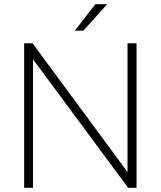

<svg xmlns="http://www.w3.org/2000/svg" viewBox="-20 -894 765 914"><path d="M135 -688 587 -75V-688H630V0H590L137 -612V0H95V-688ZM434 -874H490L377 -748H336Z"/></svg>

Font: Roundo Light
Style: Regular
Weight: 300
Designer: Namrata Goyal (Gurmukhi), Shiva Nallaperumal (Latin)
Foundry: Indian Type Foundry
Version: Version 1.000;PS 1.0;hotconv 1.0.88;makeotf.lib2.5.647800